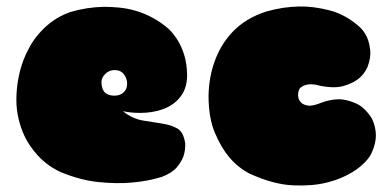

<svg xmlns="http://www.w3.org/2000/svg" viewBox="-20 -550 1195 592"><path d="M359 -207Q388 -184 420 -178.5Q452 -173 479.5 -169Q507 -165 526.5 -154Q546 -143 551 -108Q552 -88 546 -69Q540 -52 525.5 -34.5Q511 -17 480 -5Q436 9 385 13Q341 17 285 11.5Q229 6 168 -19Q128 -37 97 -70Q84 -84 71.5 -102.5Q59 -121 49.5 -144.5Q40 -168 34.5 -197Q29 -226 31 -261Q34 -315 52 -364Q60 -385 72 -406.5Q84 -428 101.5 -448Q119 -468 142.5 -485Q166 -502 197 -513Q248 -528 301 -529Q323 -529 348.5 -526.5Q374 -524 399.5 -516.5Q425 -509 451 -495Q477 -481 501 -460Q517 -444 529 -424Q540 -406 548 -380.5Q556 -355 557 -320Q557 -281 539.5 -256Q522 -231 493.5 -218Q465 -205 429.5 -202.5Q394 -200 359 -207ZM333 -334Q316 -334 303.5 -321Q291 -308 293 -292Q295 -271 305.5 -263Q316 -255 333 -255Q350 -255 361 -265Q372 -275 372 -292Q372 -308 362 -321Q352 -334 333 -334Z M969 -285Q949 -291 934 -290Q920 -289 909.5 -282Q899 -275 899 -256Q900 -242 908 -234Q915 -227 929 -224.5Q943 -222 970 -233Q999 -244 1027 -244Q1051 -243 1078 -231Q1105 -219 1127 -184Q1139 -158 1139 -132Q1139 -109 1127 -81Q1115 -53 1077 -26Q1037 1 987 13Q944 24 884 21.5Q824 19 751 -14Q715 -32 687 -65Q663 -93 643 -139.5Q623 -186 623 -255Q624 -313 643 -364Q651 -386 664 -408Q677 -430 696 -450.5Q715 -471 741.5 -487.5Q768 -504 803 -515Q852 -529 903 -530Q946 -531 996.5 -518Q1047 -505 1091 -465Q1104 -452 1112 -434Q1119 -418 1121.5 -395Q1124 -372 1113 -343Q1103 -321 1084 -306Q1067 -293 1039.5 -285Q1012 -277 969 -285Z"/></svg>

Font: Sniglet
Style: ExtraBold
Weight: 800
Version: Version 2.000; ttfautohint (v0.95) -l 8 -r 50 -G 200 -x 14 -